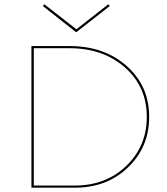

<svg xmlns="http://www.w3.org/2000/svg" viewBox="-20 -872 775 892"><path d="M490 -844 334 -722 179 -844 186 -852 335 -736 483 -852ZM303 -658Q464 -658 568.5 -565.5Q673 -473 673 -329Q673 -189 575 -94.5Q477 0 328 0H126V-658ZM328 -10Q472 -10 567 -101.5Q662 -193 662 -329Q662 -469 560.5 -558.5Q459 -648 303 -648H137V-10Z"/></svg>

Font: EauTest Hairline
Style: Regular
Weight: 250
Designer: Christian Thalmann (Catharsis Fonts)
Version: Version 0.001;PS 000.001;hotconv 1.0.88;makeotf.lib2.5.64775